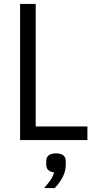

<svg xmlns="http://www.w3.org/2000/svg" viewBox="-20 -718 493 984"><path d="M83 0V-698H163V-70H428V0ZM267 68Q317 68 317 108V126Q317 161 300 192Q283 223 260 246H206Q226 223 238.5 205.5Q251 188 257 165Q237 163 227 153Q217 143 217 126V108Q217 68 267 68Z"/></svg>

Font: IBM Plex Sans Condensed
Style: Regular
Weight: 400
Width: 3
Designer: Mike Abbink, Paul van der Laan, Pieter van Rosmalen
Foundry: Bold Monday
Version: Version 1.1